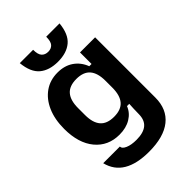

<svg xmlns="http://www.w3.org/2000/svg" viewBox="-262 -854 1141 1141"><g transform="rotate(-45 308.5 -284.0)"><path d="M297 174Q195 174 134.5 138Q74 102 56 29H196V30Q196 47 223.5 59Q251 71 294 71Q353 71 382.5 46.5Q412 22 412 -29Q412 -52 413 -71Q414 -90 415 -111H396Q380 -70 340.5 -46Q301 -22 245 -22Q150 -22 93 -90.5Q36 -159 36 -279Q36 -359 62 -418.5Q88 -478 135 -511Q182 -544 245 -544Q304 -544 345 -515.5Q386 -487 405 -437H424V-534H551V-28Q551 70 486 122Q421 174 297 174ZM297 -120Q356 -120 384 -152.5Q412 -185 412 -250V-308Q412 -373 384 -405.5Q356 -438 297 -438Q238 -438 210 -405.5Q182 -373 182 -308V-250Q182 -185 210 -152.5Q238 -120 297 -120ZM293 -587Q220 -587 177 -623Q134 -659 126 -742H238Q238 -702 253 -686Q268 -670 293.5 -670Q319 -670 333.5 -686Q348 -702 348 -742H460Q452 -659 409 -623Q366 -587 293 -587Z"/></g></svg>

Font: Mozilla Text ExtraLight
Style: Regular
Weight: 200
Designer: Studio DRAMA
Foundry: Studio DRAMA
Version: Version 1.000